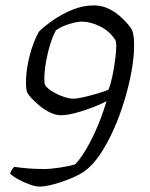

<svg xmlns="http://www.w3.org/2000/svg" viewBox="-20 -585 553 710"><path d="M126 105Q111 105 88 96.5Q65 88 44.5 76.5Q24 65 17 56Q25 38 33 32Q59 36 87 38Q115 40 142 40Q168 40 203 34.5Q238 29 257 23Q269 13 289.5 -18.5Q310 -50 332.5 -99Q355 -148 374 -211Q356 -201 325.5 -189Q295 -177 262 -168Q229 -159 205 -159Q185 -159 164 -169.5Q143 -180 125 -195Q107 -210 95 -223.5Q83 -237 80 -244Q76 -257 76 -279Q76 -326 89.5 -378.5Q103 -431 124 -468Q143 -487 175 -509.5Q207 -532 246.5 -548.5Q286 -565 327 -565Q355 -565 379 -554Q403 -543 421.5 -527Q440 -511 452 -496.5Q464 -482 468 -475Q472 -465 474 -451Q476 -437 476 -417Q476 -375 466.5 -322Q457 -269 440 -213Q423 -157 400 -105.5Q377 -54 350 -14Q323 26 294 47Q277 60 245 73.5Q213 87 180 96Q147 105 126 105ZM250 -220Q264 -220 290.5 -226Q317 -232 343 -240Q369 -248 381 -253Q389 -272 395.5 -303Q402 -334 406 -365.5Q410 -397 410 -415Q410 -423 409 -428.5Q408 -434 406 -438Q384 -471 349 -488Q314 -505 282 -505Q266 -505 237 -496.5Q208 -488 187 -473Q176 -454 166 -422Q156 -390 150 -355.5Q144 -321 144 -295Q144 -285 144.5 -279.5Q145 -274 146 -271Q156 -257 175.5 -245.5Q195 -234 216 -227Q237 -220 250 -220Z"/></svg>

Font: Texturina Extralight
Style: Italic
Weight: 200
Italic angle: -11°
Designer: Guillermo Torres Carreño
Foundry: Omnibus-Type
Version: Version 1.002; ttfautohint (v1.8.3)